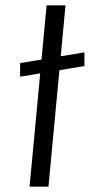

<svg xmlns="http://www.w3.org/2000/svg" viewBox="-20 -701 337 721"><path d="M91 0 155 -681H226L162 0ZM55.5 -464 297 -504.5V-453L55.5 -413Z"/></svg>

Font: Karla
Style: Italic
Weight: 400
Italic angle: -8°
Designer: Jonathan Pinhorn
Version: Version 2.004;gftools[0.9.33]